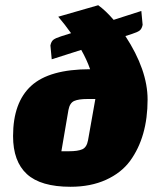

<svg xmlns="http://www.w3.org/2000/svg" viewBox="-20 -700 615 735"><path d="M485 -570 460 -562Q545 -432 545 -319Q545 -176 478 -84Q444 -38 385.5 -11.5Q327 15 250 15Q136 15 83 -33.5Q30 -82 30 -179Q30 -308 99.5 -371.5Q169 -435 325 -435Q312 -472 291 -509L178 -473L173 -526Q176 -541 184 -547.5Q192 -554 214 -561L252 -573Q227 -608 203 -636L356 -680Q385 -659 415 -624L521 -658L526 -605Q523 -590 515 -583.5Q507 -577 485 -570ZM242 -279 215 -121H244Q278 -121 295 -128.5Q312 -136 317 -163L345 -321H315Q281 -321 264 -313.5Q247 -306 242 -279Z"/></svg>

Font: Changa One
Style: Italic
Weight: 400
Italic angle: -12°
Designer: Eduardo Rodriguez Tunni
Foundry: Eduardo Rodriguez Tunni
Version: Version 1.003